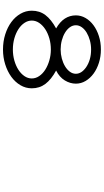

<svg xmlns="http://www.w3.org/2000/svg" viewBox="265 -923 674 1244"><g transform="rotate(90 602.0 -301.0)"><path d="M300.8 -617.7Q346.2 -617.7 386.5 -605Q426.8 -592.3 456.8 -570.3Q486.8 -548.3 504.4 -518.8Q522 -489.3 522 -455.6Q522 -418.5 501 -383.8Q480 -349.1 437 -327.6Q495.1 -295.9 523.7 -258.1Q552.2 -220.2 552.2 -169.9Q552.2 -130.4 532 -96.2Q511.7 -62 477.3 -37.1Q442.9 -12.2 397.2 2.2Q351.6 16.6 300.8 16.6Q249 16.6 203.1 2.2Q157.2 -12.2 123 -37.4Q88.9 -62.5 69.1 -96.7Q49.3 -130.9 49.3 -169.9Q49.3 -220.7 77.6 -258.3Q106 -295.9 164.1 -327.6Q121.1 -352.1 100.3 -384.3Q79.6 -416.5 79.6 -455.6Q79.6 -488.8 96.7 -518.3Q113.8 -547.9 143.6 -569.8Q173.3 -591.8 213.6 -604.7Q253.9 -617.7 300.8 -617.7ZM300.8 -47.4Q338.4 -47.4 372.6 -57.1Q406.7 -66.9 432.4 -83.5Q458 -100.1 473.1 -122.3Q488.3 -144.5 488.3 -169.9Q488.3 -195.3 472.9 -218Q457.5 -240.7 431.4 -257.3Q405.3 -273.9 371.3 -283.7Q337.4 -293.5 300.8 -293.5Q262.7 -293.5 228.8 -283.7Q194.8 -273.9 169.2 -257.1Q143.6 -240.2 128.4 -217.8Q113.3 -195.3 113.3 -169.9Q113.3 -145 128.2 -122.6Q143.1 -100.1 168.7 -83.5Q194.3 -66.9 228.3 -57.1Q262.2 -47.4 300.8 -47.4ZM416.5 -521.5Q368.7 -554.2 300.8 -554.2Q270 -554.2 241.7 -546.4Q213.4 -538.6 191.4 -525.4Q169.4 -512.2 156.5 -494.1Q143.6 -476.1 143.6 -455.6Q143.6 -434.6 156.7 -416.5Q169.9 -398.4 191.7 -385.3Q213.4 -372.1 241.7 -364.5Q270 -356.9 300.8 -356.9Q330.6 -356.9 358.9 -364.5Q387.2 -372.1 409.2 -385.3Q431.2 -398.4 444.6 -416.5Q458 -434.6 458 -455.6Q458 -491.7 416.5 -521.5Z"/></g></svg>

Font: Erica Type
Style: Italic
Weight: 400
Monospace: yes
Designer: Peter Wiegel
Foundry: Peter Wiegel
Version: Version 1.000 2010 initial release